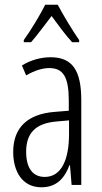

<svg xmlns="http://www.w3.org/2000/svg" viewBox="-20 -836 431 815"><path d="M225 -816H172C150 -772 110 -706 81 -666V-657H112C137 -685 171 -732 199 -768C227 -730 258 -687 286 -657H316V-666C294 -697 249 -770 225 -816ZM195 -593C153 -593 110 -581 73 -558L91 -516C129 -538 162 -547 189 -547C248 -547 272 -510 272 -409V-366L211 -361C99 -352 36 -296 36 -191C36 -112 72 -41 156 -41C222 -41 255 -82 275 -135H277L284 -51H325V-411C325 -536 288 -593 195 -593ZM217 -320 273 -325V-267C273 -157 240 -85 170 -85C120 -85 91 -121 91 -192C91 -271 131 -312 217 -320Z"/></svg>

Font: Noto Sans Tamil UI ExtraCondensed Light
Style: Regular
Weight: 300
Width: 2
Designer: Jelle Bosma - Monotype Design Team
Foundry: Monotype Imaging Inc.
Version: Version 2.004